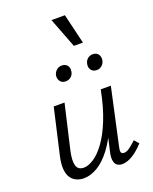

<svg xmlns="http://www.w3.org/2000/svg" viewBox="-158 -943 825 1036"><g transform="rotate(-20 255.0 -425.0)"><path d="M142 6Q120 6 101 -2Q82 -10 69 -28Q56 -46 53 -76.5Q50 -107 60 -152L120 -414H182L123 -159Q111 -106 119 -77Q127 -48 161 -48Q187 -48 219 -69Q251 -90 283 -134Q315 -178 343 -247.5Q371 -317 390 -414H427Q403 -302 370 -222Q337 -142 298.5 -91.5Q260 -41 220 -17.5Q180 6 142 6ZM362 5Q345 5 333.5 -3.5Q322 -12 318.5 -29.5Q315 -47 320 -72L397 -414H448L377 -89Q372 -69 375 -59Q378 -49 392 -49Q407 -49 424 -61.5Q441 -74 464 -95L486 -69Q453 -33 421.5 -14Q390 5 362 5ZM228 -519Q207 -519 196.5 -533.5Q186 -548 189 -568Q193 -585 205.5 -596Q218 -607 236 -607Q256 -607 267 -593.5Q278 -580 274 -559Q272 -542 259 -530.5Q246 -519 228 -519ZM406 -519Q385 -519 374.5 -533.5Q364 -548 368 -568Q371 -585 383.5 -596Q396 -607 414 -607Q434 -607 444.5 -593.5Q455 -580 452 -559Q449 -542 436.5 -530.5Q424 -519 406 -519ZM334 -684 268 -856H345L386 -684Z"/></g></svg>

Font: Ysabeau Infant
Style: Italic
Weight: 400
Italic angle: -12°
Designer: Christian Thalmann (Catharsis Fonts)
Version: Version 2.001;gftools[0.9.30]; featfreeze: ss01,ss02,lnum